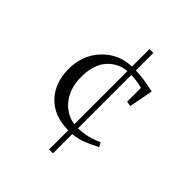

<svg xmlns="http://www.w3.org/2000/svg" viewBox="-200 -711 986 986"><g transform="rotate(45 292.5 -218.5)"><path d="M95.2 -217.8Q95.2 -317.4 158.4 -385.3Q221.7 -453.1 316.9 -456.1V-583H345.2V-456.1Q400.9 -455.1 479 -437L454.1 -306.2L426.8 -311V-411.1Q380.9 -422.9 345.2 -422.9V-36.1Q411.6 -36.1 478 -67.9L490.2 -43.9Q439.9 -18.6 410.2 -7.8Q380.4 2.9 345.2 5.9V146H316.9V6.8Q213.9 6.8 154.5 -54.9Q95.2 -116.7 95.2 -217.8ZM169.9 -235.8Q169.9 -153.8 210.4 -100.8Q251 -47.9 316.9 -37.1V-422.9Q296.4 -421.4 276.6 -414.6Q256.8 -407.7 237.1 -393.3Q217.3 -378.9 202.6 -358.4Q188 -337.9 179 -306.2Q169.9 -274.4 169.9 -235.8Z"/></g></svg>

Font: Dehuti
Style: Book
Weight: 400
Version: Version 1.2